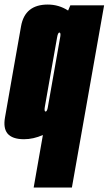

<svg xmlns="http://www.w3.org/2000/svg" viewBox="-51 -624 489 864"><path d="M100.5 220 142 -16.5Q99 2.5 57 2.5Q4 2.5 -17.5 -23.5Q-37 -48 -28.5 -95.5Q-11.5 -193 7.5 -301Q26.5 -409 43.8 -506.2Q61 -603.5 164 -603.5Q214 -603.5 255.5 -576.5L265.5 -600H417.5L272.5 220ZM220.5 -460.5Q222.5 -475 218 -477Q217.5 -477.5 216.5 -477.5Q209.5 -477.5 205.8 -455Q202 -432.5 178.5 -301Q155 -167 151 -144.5Q147.5 -125 152.5 -122.5Q153 -122 154 -122Q160 -122 163.5 -137.5Z"/></svg>

Font: Anybody UltraCondensed Black
Style: Italic
Weight: 900
Width: 1
Italic angle: -10°
Designer: Tyler Finck
Foundry: Etcetera Type Company
Version: Version 1.010; ttfautohint (v1.8.3) -l 8 -r 50 -G 200 -x 14 